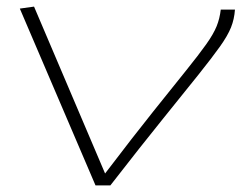

<svg xmlns="http://www.w3.org/2000/svg" viewBox="-20 -561 731 581"><path d="M314 0H269L40 -535L83 -541L298 -36Q384 -149 444 -224Q504 -299 543 -347.5Q582 -396 604 -427Q626 -458 635.5 -481.5Q645 -505 648 -532H691Q689 -503 679 -478Q669 -453 645.5 -420Q622 -387 580.5 -335Q539 -283 473.5 -202Q408 -121 314 0Z"/></svg>

Font: Georama ExtraExtended ExtraLight
Style: Italic
Weight: 200
Width: 8
Italic angle: -9°
Designer: Jean-Baptiste Levee
Foundry: Production Type
Version: Version 1.000